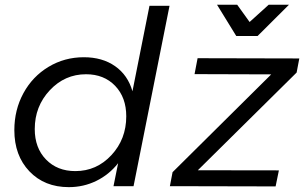

<svg xmlns="http://www.w3.org/2000/svg" viewBox="-20 -766 1252 790"><path d="M263 4Q163 4 101 -61Q39 -126 39 -230.5Q39 -314 76.5 -382.8Q114 -451.5 179.8 -491Q245.5 -530.5 325 -530.5Q401 -530.5 453.5 -493.8Q506 -457 525 -390.5L595 -742H677.5L529.5 0H447L466 -94.5Q429 -47.5 376.5 -21.8Q324 4 263 4ZM290 -62Q377.5 -62 438.5 -127.8Q499.5 -193.5 499.5 -287.5Q499.5 -365 453.8 -412.8Q408 -460.5 334 -460.5Q246.5 -460.5 184.8 -394.5Q123 -328.5 123 -235Q123 -157.5 169.2 -109.8Q215.5 -62 290 -62ZM793 -526.5 1211.5 -525.5 1200.5 -467.5 794 -65.5 1127.5 -65 1114 1 679 0 690 -57.5 1096 -460 780.5 -461ZM1169 -746.5 1040 -618H952L873 -746.5H956L1007 -675.5L1085.5 -746.5Z"/></svg>

Font: Argentum Sans Light
Style: Italic
Weight: 300
Italic angle: -11.3°
Designer: Julieta Ulanovsky (font), Owen Earl (portions from Jones font), Cristiano Sobral (main changes and remaster)
Foundry: Julieta Ulanovsky (font), Owen Earl (portions from Jones font), Cristiano Sobral (main changes and remaster)
Version: Version 3.127